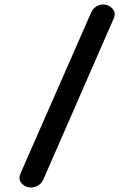

<svg xmlns="http://www.w3.org/2000/svg" viewBox="-20 -792 566 854"><path d="M485 -708 172 8Q164 25 148.5 33.5Q133 42 118 42Q94 42 77 24.5Q60 7 71 -20L384 -733Q393 -754 408 -763Q423 -772 439 -772Q455 -772 468.5 -763.5Q482 -755 488 -741Q494 -727 485 -708Z"/></svg>

Font: Edu QLD Beginner SemiBold
Style: Regular
Weight: 600
Designer: Tina and Corey Anderson
Foundry: Google for Education
Version: Version 1.003